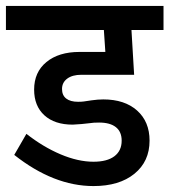

<svg xmlns="http://www.w3.org/2000/svg" viewBox="-30 -668 571 647"><path d="M-10 -648H521V-567H413L422 -416H244Q214 -416 196.5 -403Q179 -390 179 -368Q179 -347 193 -336Q207 -325 233 -325Q245 -325 252 -326L279 -330Q300 -333 318 -333Q390 -333 432 -295.5Q474 -258 474 -194Q474 -124 423 -82.5Q372 -41 285 -41Q151 -41 18 -146L59 -217Q115 -173 174 -148Q233 -123 285 -123Q331 -123 355.5 -141.5Q380 -160 380 -194Q380 -224 360.5 -239.5Q341 -255 304 -255Q284 -255 273 -253L245 -250L215 -248Q154 -248 119.5 -279.5Q85 -311 85 -366Q85 -425 126.5 -459Q168 -493 238 -493H325L320 -567H-10Z"/></svg>

Font: Madhuban
Style: Regular
Weight: 400
Designer: jaikishan Patel
Foundry: MagicType
Version: Version 1.000